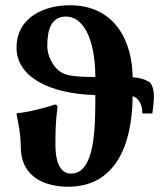

<svg xmlns="http://www.w3.org/2000/svg" viewBox="-20 -701 622 731"><path d="M191 -151C191 -195 191 -232 199 -293C199 -300 194 -303 188 -303C163 -293 85 -273 45 -270L43 -267C51 -224 59 -189 59 -142C59 -27 151 10 240 10C416 10 484 -144 485 -335C503 -329 522 -311 522 -269H560C563 -292 566 -314 566 -332C566 -360 560 -381 546 -391V-390C532 -399 513 -405 485 -407C484 -538 422 -681 245 -681C151 -681 43 -637 43 -519C43 -411 163 -344 343 -339C343 -213 342 -40 250 -40C218 -40 191 -68 191 -151ZM204 -432C178 -453 160 -492 160 -525C160 -591 176 -638 232 -638C290 -638 342 -567 343 -408C262 -408 227 -413 204 -432Z"/></svg>

Font: Libertinus Sans
Style: Bold
Weight: 700
Designer: Philipp H. Poll, Khaled Hosny
Foundry: Caleb Maclennan
Version: Version 7.050;RELEASE